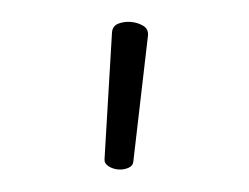

<svg xmlns="http://www.w3.org/2000/svg" viewBox="-32 -759 413 319"><g transform="rotate(5 175.0 -600.0)"><path d="M145 -703 151 -492Q151 -485 158.5 -481Q166 -477 175 -477Q184 -477 191.5 -481Q199 -485 199 -492L205 -703Q205 -714 195.5 -718.5Q186 -723 175 -723Q164 -723 154.5 -718.5Q145 -714 145 -703Z"/></g></svg>

Font: Klee One
Style: Regular
Weight: 400
Designer: Fontworks Inc.
Foundry: Fontworks Inc.
Version: Version 1.100